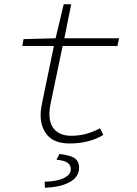

<svg xmlns="http://www.w3.org/2000/svg" viewBox="-20 -659 640 898"><path d="M306 12Q236 12 203 -25Q170 -62 170 -120Q170 -137 172.5 -152Q175 -167 178 -183L232 -444H84L90 -476L240 -480L278 -639H313L281 -480H537L529 -444H273L217 -176Q211 -149 211 -128Q211 -76 238 -50Q265 -24 313 -24Q353 -24 386.5 -34Q420 -44 448 -59L463 -28Q433 -9 393 1.5Q353 12 306 12ZM190 219 189 191Q250 189 280.5 173Q311 157 311 133Q311 111 294.5 101Q278 91 244 88L258 61Q314 68 332 83Q350 98 350 124Q350 169 305.5 193Q261 217 190 219Z"/></svg>

Font: Source Code Pro Light
Style: Italic
Weight: 300
Italic angle: -11°
Monospace: yes
Designer: Paul D. Hunt, Teo Tuominen
Foundry: Adobe Systems Incorporated
Version: Version 1.050;PS 1.000;hotconv 16.6.51;makeotf.lib2.5.65220